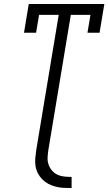

<svg xmlns="http://www.w3.org/2000/svg" viewBox="-20 -755 546 968"><path d="M341 193Q320 193 300 192Q280 191 260.5 186Q241 181 224 172Q207 163 193.5 149.5Q180 136 171 118.5Q162 101 159 81.5Q156 62 158 41Q160 20 163 0L276 -680H177L162 -590H101L125 -735H506L482 -590H421L436 -680H337L224 0Q221 19 220 38Q219 57 224.5 73.5Q230 90 241.5 104Q253 118 269 125.5Q285 133 303.5 135Q322 137 341 137Z"/></svg>

Font: Iosevka Slab Light
Style: Italic
Weight: 300
Italic angle: -9°
Monospace: yes
Designer: Belleve Invis
Foundry: Belleve Invis
Version: Version 11.1.1; ttfautohint (v1.8.3)